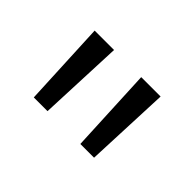

<svg xmlns="http://www.w3.org/2000/svg" viewBox="-53 -741 455 455"><g transform="rotate(45 174.5 -514.0)"><path d="M73 -407 63 -621H128L119 -407ZM229 -407 219 -621H284L275 -407Z"/></g></svg>

Font: Smooch Sans Medium
Style: Regular
Weight: 500
Designer: Robert E. Leuschke
Foundry: Robert E. Leuschke
Version: Version 1.010; ttfautohint (v1.8.3)